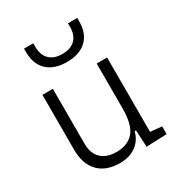

<svg xmlns="http://www.w3.org/2000/svg" viewBox="-186 -904 958 1034"><g transform="rotate(-30 293.0 -387.0)"><path d="M258.3 9.8Q172.9 9.8 126 -38.8Q79.1 -87.4 79.1 -175.8V-517.6H144V-175.8Q144 -115.7 177.7 -83.5Q211.4 -51.3 271.5 -51.3Q342.8 -51.3 379.6 -94.5Q416.5 -137.7 416.5 -239.3V-517.6H481.4V-55.2L552.7 -48.3V0L425.3 4.9L419.9 -99.6H411.6Q397.9 -47.4 357.7 -18.8Q317.4 9.8 258.3 9.8ZM283.2 -604.5Q204.6 -604.5 161.1 -645.5Q117.7 -686.5 117.7 -761.7V-782.7H175.3V-761.7Q175.3 -710 203.4 -682.1Q231.4 -654.3 283.2 -654.3Q335.4 -654.3 363.3 -682.1Q391.1 -710 391.1 -761.7V-782.7H448.7V-761.7Q448.7 -686.5 405.3 -645.5Q361.8 -604.5 283.2 -604.5Z"/></g></svg>

Font: CaskaydiaCove NFP Light
Style: Regular
Weight: 300
Designer: Aaron Bell
Foundry: Saja Typeworks
Version: Version 2111.001; VTT 6.35;Nerd Fonts 3.1.1